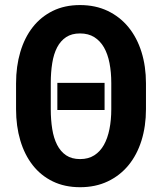

<svg xmlns="http://www.w3.org/2000/svg" viewBox="-20 -741 640 770"><path d="M399.4 -299.8H210V-408.7H399.4ZM565.4 -303.2Q565.4 -234.9 547.4 -177.2Q529.3 -119.6 495.1 -78.1Q460.9 -36.6 411.9 -13.4Q362.8 9.8 301.3 9.8Q239.7 9.8 191.9 -13.4Q144 -36.6 111.3 -78.4Q78.6 -120.1 61.5 -177.5Q44.4 -234.9 44.4 -303.2V-406.7Q44.4 -475.1 61.5 -532.7Q78.6 -590.3 111.3 -632.1Q144 -673.8 191.7 -697.3Q239.3 -720.7 300.8 -720.7Q362.8 -720.7 411.9 -697.3Q460.9 -673.8 495.1 -632.1Q529.3 -590.3 547.4 -532.7Q565.4 -475.1 565.4 -406.7ZM426.3 -407.7Q426.3 -451.2 419.2 -487.8Q412.1 -524.4 397 -550.8Q381.8 -577.1 358.2 -592Q334.5 -606.9 300.8 -606.9Q267.6 -606.9 245.1 -592Q222.7 -577.1 209 -550.8Q195.3 -524.4 189.5 -487.8Q183.6 -451.2 183.6 -407.7V-303.2Q183.6 -260.3 189.5 -223.6Q195.3 -187 209 -160.2Q222.7 -133.3 245.1 -118.2Q267.6 -103 301.3 -103Q334.5 -103 358.2 -118.2Q381.8 -133.3 396.7 -159.9Q411.6 -186.5 418.9 -223.1Q426.3 -259.8 426.3 -303.2Z"/></svg>

Font: Roboto Mono
Style: Bold
Weight: 700
Designer: Google
Version: Version 2.000985; 2015; ttfautohint (v1.3)